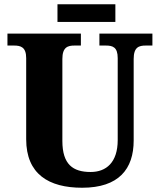

<svg xmlns="http://www.w3.org/2000/svg" viewBox="-20 -872 751 902"><path d="M250 -769H522V-852H250ZM366 10C538 10 608 -78 608 -212V-595C608 -651 633 -658 665 -658H696V-714H447V-658H477C509 -658 533 -651 533 -599V-214C533 -109 479 -64 406 -64C323 -64 273 -99 273 -210V-595C273 -651 299 -658 330 -658H360V-714H15V-658H46C77 -658 103 -651 103 -599V-218C103 -54 209 10 366 10Z"/></svg>

Font: Noto Serif Bengali SemiCondensed ExtraBold
Style: Regular
Weight: 800
Width: 4
Designer: Juan Bruce, Universal Thirst, Indian Type Foundry and the Monotype Design Team.
Foundry: Monotype Imaging Inc.
Version: Version 2.003